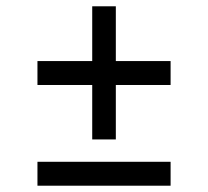

<svg xmlns="http://www.w3.org/2000/svg" viewBox="-20 -589 661 610"><path d="M99 -319V-395H273V-569H348V-395H522V-319H348V-146H273V-319ZM99 1V-75H522V1Z"/></svg>

Font: Gabriela
Style: Regular
Weight: 400
Designer: Eduardo Rodriguez Tunni
Foundry: Eduardo Rodriguez Tunni
Version: Version 1.003